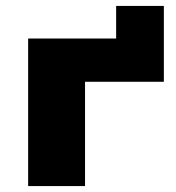

<svg xmlns="http://www.w3.org/2000/svg" viewBox="-20 -628 595 648"><path d="M75 0V-498H372V-608H533V-352H267V0Z"/></svg>

Font: Nunito Sans 10pt SemiExpanded Black
Style: Regular
Weight: 900
Width: 6
Designer: Vernon Adams
Foundry: Vernon Adams
Version: Version 3.101;gftools[0.9.27]